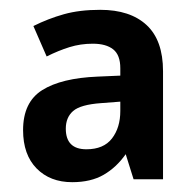

<svg xmlns="http://www.w3.org/2000/svg" viewBox="-20 -742 396 391"><path d="M184 -722Q245 -722 278.5 -691Q312 -660 312 -597V-377H252L236 -428Q217 -401 191 -386Q165 -371 127 -371Q82 -371 54.5 -399Q27 -427 27 -477Q27 -534 66 -558.5Q105 -583 179 -586L225 -588V-603Q225 -630 210.5 -641.5Q196 -653 169 -653Q144 -653 121.5 -646Q99 -639 75 -627L48 -689Q78 -704 110 -713Q142 -722 184 -722ZM186 -532Q144 -529 129 -516Q114 -503 114 -480Q114 -438 156 -438Q191 -438 208 -460Q225 -482 225 -516V-535Z"/></svg>

Font: Noto Sans Bengali SemiCondensed SemiBold
Style: Regular
Weight: 600
Width: 4
Designer: Joana Ranito - Universal Thirst; Jelle Bosma - Monotype Design Team
Foundry: Universal Thirst ehf.
Version: Version 3.000; ttfautohint (v1.8.4.7-5d5b)